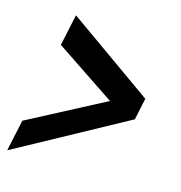

<svg xmlns="http://www.w3.org/2000/svg" viewBox="-83 -677 613 649"><g transform="rotate(15 224.0 -352.5)"><path d="M404.3 -391.1 388.2 -314.9 -1.5 -102.1 22 -211.9 291 -353 81.5 -493.2 105 -603Z"/></g></svg>

Font: Open Sans Hebrew Condensed
Style: Bold Italic
Weight: 700
Width: 3
Italic angle: -12°
Foundry: Ascender Corporation, Yanek Iontef
Version: Version 2.001;PS 002.001;hotconv 1.0.70;makeotf.lib2.5.58329